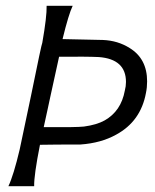

<svg xmlns="http://www.w3.org/2000/svg" viewBox="-20 -643 536 663"><path d="M484 -322Q466 -224 381 -178Q329 -149 258 -144Q169 -144 118 -143Q97 -37 98 0H9Q27 -38 48 -127L87 -312Q124 -494 126 -495Q142 -586 141 -623H231Q217 -594 196 -508L335 -505Q387 -503 428 -477Q488 -440 488 -362Q488 -341 484 -322ZM411 -330Q415 -345 415 -360Q415 -439 321 -446Q279 -448 184 -447L154 -310Q152 -299 144 -263.5Q136 -228 131 -204Q244 -203 270 -206Q314 -212 341 -227Q398 -259 411 -330Z"/></svg>

Font: GFS Neohellenic Rg
Style: Italic
Weight: 400
Italic angle: -12°
Designer: Takis Katsoulidis and George D. Matthiopoulos
Foundry: Takis Katsoulidis and George D. Matthiopoulos
Version: Version 1.0